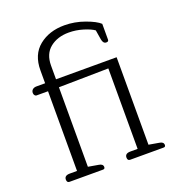

<svg xmlns="http://www.w3.org/2000/svg" viewBox="-131 -822 846 926"><g transform="rotate(-20 292.0 -359.0)"><path d="M55 -16Q55 -37 83 -37H120V-446H61Q56 -446 52 -451Q48 -456 48 -463Q48 -474 55.5 -480.5Q63 -487 76 -487H120V-553Q120 -634 172 -676Q224 -718 302 -718Q355 -718 406 -699.5Q457 -681 477 -662V-581Q477 -571 465 -571Q449 -571 445 -594L437 -643Q419 -656 383 -667Q347 -678 310 -678Q252 -678 214 -647.5Q176 -617 176 -557V-487H487V-38L539 -29Q561 -26 561 -10Q561 0 551 0H379Q366 0 366 -16Q366 -37 394 -37H431V-450L176 -446V-38L228 -29Q250 -26 250 -10Q250 0 240 0H68Q55 0 55 -16Z"/></g></svg>

Font: Maitree Light
Style: Regular
Weight: 300
Designer: CadsonDemak Team
Foundry: CadsonDemak
Version: Version 1.001